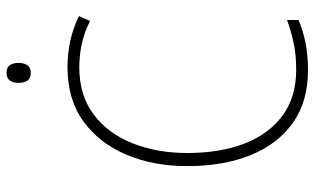

<svg xmlns="http://www.w3.org/2000/svg" viewBox="-207 -743 960 586"><g transform="rotate(-90 273.0 -450.0)"><path d="M361 -688Q275 -688 216.5 -644Q158 -600 128.5 -525Q99 -450 99 -359Q99 -258 128 -183.5Q157 -109 213.5 -67.5Q270 -26 353 -26Q400 -26 438 -34.5Q476 -43 505 -54V-19Q476 -6 437.5 2Q399 10 351 10Q257 10 192 -35.5Q127 -81 93 -164Q59 -247 59 -359Q59 -461 93.5 -543.5Q128 -626 195 -675Q262 -724 361 -724Q446 -724 517 -689L502 -655Q467 -673 431.5 -680.5Q396 -688 361 -688ZM343 -910Q361 -910 367.5 -899.5Q374 -889 374 -873Q374 -857 367 -846.5Q360 -836 343 -836Q327 -836 320 -846.5Q313 -857 313 -873Q313 -889 320 -899.5Q327 -910 343 -910Z"/></g></svg>

Font: Noto Sans Georgian SemiCondensed ExtraLight
Style: Regular
Weight: 200
Width: 4
Designer: Monotype Design Team, Akaki Razmadze
Foundry: Google LLC
Version: Version 2.005; ttfautohint (v1.8.4.7-5d5b)